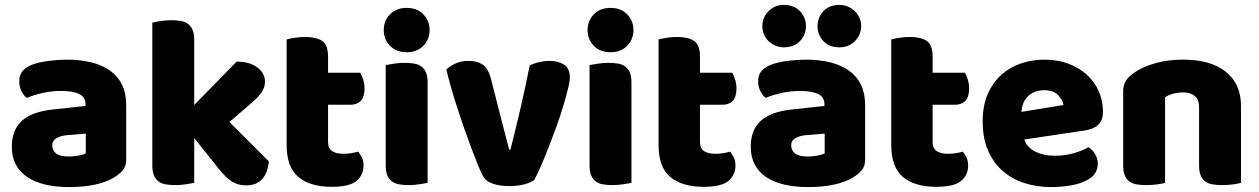

<svg xmlns="http://www.w3.org/2000/svg" viewBox="-20 -743 5108 779"><path d="M260 -108Q277 -108 297.5 -111.5Q318 -115 328 -121V-201L256 -195Q228 -193 210 -183Q192 -173 192 -153Q192 -133 207.5 -120.5Q223 -108 260 -108ZM252 -501Q306 -501 350.5 -490Q395 -479 426.5 -456.5Q458 -434 475 -399.5Q492 -365 492 -318V-94Q492 -68 477.5 -51.5Q463 -35 443 -23Q378 16 260 16Q207 16 164.5 6Q122 -4 91.5 -24Q61 -44 44.5 -75Q28 -106 28 -147Q28 -216 69 -253Q110 -290 196 -299L327 -313V-320Q327 -349 301.5 -361.5Q276 -374 228 -374Q190 -374 154 -366Q118 -358 89 -346Q76 -355 67 -373.5Q58 -392 58 -412Q58 -438 70.5 -453.5Q83 -469 109 -480Q138 -491 177.5 -496Q217 -501 252 -501Z M1071 -88Q1066 -41 1043.5 -16Q1021 9 978 9Q946 9 921 -6.5Q896 -22 867 -59L768 -183V-1Q757 1 735.5 4.5Q714 8 692 8Q670 8 652.5 5Q635 2 623 -7Q611 -16 604.5 -31.5Q598 -47 598 -72V-651Q609 -654 630.5 -657.5Q652 -661 674 -661Q696 -661 713.5 -658Q731 -655 743 -646Q755 -637 761.5 -621.5Q768 -606 768 -581V-317L940 -493Q992 -493 1023.5 -470Q1055 -447 1055 -412Q1055 -397 1050 -384.5Q1045 -372 1034.5 -359Q1024 -346 1007.5 -331.5Q991 -317 969 -298L911 -248Z M1311 -167Q1311 -141 1327.5 -130Q1344 -119 1374 -119Q1389 -119 1405 -121.5Q1421 -124 1433 -128Q1442 -117 1448.5 -103.5Q1455 -90 1455 -71Q1455 -33 1426.5 -9Q1398 15 1326 15Q1238 15 1190.5 -25Q1143 -65 1143 -155V-583Q1154 -586 1174.5 -589.5Q1195 -593 1218 -593Q1262 -593 1286.5 -577.5Q1311 -562 1311 -512V-448H1442Q1448 -437 1453.5 -420.5Q1459 -404 1459 -384Q1459 -349 1443.5 -333.5Q1428 -318 1402 -318H1311Z M1537 -621Q1537 -659 1562.5 -685Q1588 -711 1630 -711Q1672 -711 1697.5 -685Q1723 -659 1723 -621Q1723 -583 1697.5 -557Q1672 -531 1630 -531Q1588 -531 1562.5 -557Q1537 -583 1537 -621ZM1715 -1Q1704 1 1682.5 4.5Q1661 8 1639 8Q1617 8 1599.5 5Q1582 2 1570 -7Q1558 -16 1551.5 -31.5Q1545 -47 1545 -72V-479Q1556 -481 1577.5 -484.5Q1599 -488 1621 -488Q1643 -488 1660.5 -485Q1678 -482 1690 -473Q1702 -464 1708.5 -448.5Q1715 -433 1715 -408Z M2148 -13Q2134 -2 2107 5Q2080 12 2046 12Q2007 12 1978.5 2Q1950 -8 1939 -30Q1930 -47 1917.5 -77.5Q1905 -108 1891 -145.5Q1877 -183 1862 -226Q1847 -269 1833.5 -311Q1820 -353 1809 -392Q1798 -431 1791 -461Q1805 -475 1828.5 -485.5Q1852 -496 1880 -496Q1915 -496 1937.5 -481.5Q1960 -467 1971 -427L2010 -274Q2021 -229 2031 -192.5Q2041 -156 2046 -136H2051Q2070 -210 2091 -300Q2112 -390 2129 -477Q2146 -486 2167.5 -491Q2189 -496 2209 -496Q2244 -496 2268 -481Q2292 -466 2292 -429Q2292 -413 2284.5 -382.5Q2277 -352 2265.5 -313.5Q2254 -275 2238.5 -232Q2223 -189 2207 -148Q2191 -107 2175.5 -71.5Q2160 -36 2148 -13Z M2364 -621Q2364 -659 2389.5 -685Q2415 -711 2457 -711Q2499 -711 2524.5 -685Q2550 -659 2550 -621Q2550 -583 2524.5 -557Q2499 -531 2457 -531Q2415 -531 2389.5 -557Q2364 -583 2364 -621ZM2542 -1Q2531 1 2509.5 4.5Q2488 8 2466 8Q2444 8 2426.5 5Q2409 2 2397 -7Q2385 -16 2378.5 -31.5Q2372 -47 2372 -72V-479Q2383 -481 2404.5 -484.5Q2426 -488 2448 -488Q2470 -488 2487.5 -485Q2505 -482 2517 -473Q2529 -464 2535.5 -448.5Q2542 -433 2542 -408Z M2820 -167Q2820 -141 2836.5 -130Q2853 -119 2883 -119Q2898 -119 2914 -121.5Q2930 -124 2942 -128Q2951 -117 2957.5 -103.5Q2964 -90 2964 -71Q2964 -33 2935.5 -9Q2907 15 2835 15Q2747 15 2699.5 -25Q2652 -65 2652 -155V-583Q2663 -586 2683.5 -589.5Q2704 -593 2727 -593Q2771 -593 2795.5 -577.5Q2820 -562 2820 -512V-448H2951Q2957 -437 2962.5 -420.5Q2968 -404 2968 -384Q2968 -349 2952.5 -333.5Q2937 -318 2911 -318H2820Z M3258 -108Q3275 -108 3295.5 -111.5Q3316 -115 3326 -121V-201L3254 -195Q3226 -193 3208 -183Q3190 -173 3190 -153Q3190 -133 3205.5 -120.5Q3221 -108 3258 -108ZM3250 -501Q3304 -501 3348.5 -490Q3393 -479 3424.5 -456.5Q3456 -434 3473 -399.5Q3490 -365 3490 -318V-94Q3490 -68 3475.5 -51.5Q3461 -35 3441 -23Q3376 16 3258 16Q3205 16 3162.5 6Q3120 -4 3089.5 -24Q3059 -44 3042.5 -75Q3026 -106 3026 -147Q3026 -216 3067 -253Q3108 -290 3194 -299L3325 -313V-320Q3325 -349 3299.5 -361.5Q3274 -374 3226 -374Q3188 -374 3152 -366Q3116 -358 3087 -346Q3074 -355 3065 -373.5Q3056 -392 3056 -412Q3056 -438 3068.5 -453.5Q3081 -469 3107 -480Q3136 -491 3175.5 -496Q3215 -501 3250 -501ZM3073 -637Q3073 -672 3098 -697.5Q3123 -723 3160 -723Q3202 -723 3226 -697.5Q3250 -672 3250 -637Q3250 -602 3226 -576.5Q3202 -551 3160 -551Q3142 -551 3126 -558Q3110 -565 3098 -576.5Q3086 -588 3079.5 -603.5Q3073 -619 3073 -637ZM3297 -637Q3297 -672 3320.5 -697.5Q3344 -723 3386 -723Q3405 -723 3421 -716Q3437 -709 3449 -697Q3461 -685 3467.5 -669.5Q3474 -654 3474 -637Q3474 -602 3449 -576.5Q3424 -551 3386 -551Q3344 -551 3320.5 -576.5Q3297 -602 3297 -637Z M3764 -167Q3764 -141 3780.5 -130Q3797 -119 3827 -119Q3842 -119 3858 -121.5Q3874 -124 3886 -128Q3895 -117 3901.5 -103.5Q3908 -90 3908 -71Q3908 -33 3879.5 -9Q3851 15 3779 15Q3691 15 3643.5 -25Q3596 -65 3596 -155V-583Q3607 -586 3627.5 -589.5Q3648 -593 3671 -593Q3715 -593 3739.5 -577.5Q3764 -562 3764 -512V-448H3895Q3901 -437 3906.5 -420.5Q3912 -404 3912 -384Q3912 -349 3896.5 -333.5Q3881 -318 3855 -318H3764Z M4245 16Q4186 16 4135.5 -0.5Q4085 -17 4047.5 -50Q4010 -83 3988.5 -133Q3967 -183 3967 -250Q3967 -316 3988.5 -363.5Q4010 -411 4045 -441.5Q4080 -472 4125 -486.5Q4170 -501 4217 -501Q4270 -501 4313.5 -485Q4357 -469 4388.5 -441Q4420 -413 4437.5 -374Q4455 -335 4455 -289Q4455 -255 4436 -237Q4417 -219 4383 -214L4136 -177Q4147 -144 4181 -127.5Q4215 -111 4259 -111Q4300 -111 4336.5 -121.5Q4373 -132 4396 -146Q4412 -136 4423 -118Q4434 -100 4434 -80Q4434 -35 4392 -13Q4360 4 4320 10Q4280 16 4245 16ZM4217 -377Q4193 -377 4175.5 -369Q4158 -361 4147 -348.5Q4136 -336 4130.5 -320.5Q4125 -305 4124 -289L4295 -317Q4292 -337 4273 -357Q4254 -377 4217 -377Z M4845 -308Q4845 -339 4827.5 -353.5Q4810 -368 4780 -368Q4760 -368 4740.5 -363Q4721 -358 4707 -348V-1Q4697 2 4675.5 5Q4654 8 4631 8Q4609 8 4591.5 5Q4574 2 4562 -7Q4550 -16 4543.5 -31.5Q4537 -47 4537 -72V-372Q4537 -399 4548.5 -416Q4560 -433 4580 -447Q4614 -471 4665.5 -486Q4717 -501 4780 -501Q4893 -501 4954 -451.5Q5015 -402 5015 -314V-1Q5005 2 4983.5 5Q4962 8 4939 8Q4917 8 4899.5 5Q4882 2 4870 -7Q4858 -16 4851.5 -31.5Q4845 -47 4845 -72Z"/></svg>

Font: Baloo Chettan
Style: Regular
Weight: 400
Designer: Maithili Shingre and Ek Type
Foundry: Ek Type
Version: Version 1.443;PS 1.000;hotconv 16.6.51;makeotf.lib2.5.65220;